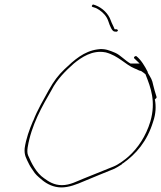

<svg xmlns="http://www.w3.org/2000/svg" viewBox="-20 -838 705 840"><path d="M88 -190C85 -159 95 -145 108 -118C114 -106 124 -93 132 -81C141 -69 158 -56 166 -49C186 -33 214 -18 249 -18C282 -18 317 -32 347 -45C369 -55 460 -91 481 -100C490 -105 500 -110 513 -119L514 -122H516C575 -163 624 -220 650 -306C662 -340 663 -373 658 -401L657 -402C661 -408 666 -408 665 -414L661 -427C658 -435 655 -448 651 -463C645 -492 641 -495 627 -519L626 -521L627 -522C613 -550 597 -576 577 -592C573 -595 563 -588 567 -583L591 -560H551C526 -574 507 -597 484 -607C460 -617 438 -627 407 -622C347 -614 304 -575 262 -535C234 -508 216 -484 194 -445C172 -405 143 -356 126 -311V-310H125C108 -270 94 -231 88 -190ZM101 -193C117 -291 165 -374 205 -443C230 -492 267 -528 303 -560C336 -587 384 -620 441 -609H442C499 -594 528 -555 570 -538C580 -535 587 -529 594 -528H596C604 -523 613 -517 618 -511V-509C639 -456 663 -394 638 -307C618 -241 583 -190 543 -154C529 -141 498 -118 478 -110C458 -102 365 -64 344 -56C318 -46 287 -28 251 -28C215 -28 191 -45 173 -58C139 -81 118 -123 103 -158C99 -167 99 -180 101 -193ZM382 -813C382 -811 381 -809 384 -808L393 -805C401 -803 407 -799 415 -794C431 -783 447 -767 454 -745C461 -724 470 -701 481 -700C490 -699 491 -699 492 -700C499 -704 495 -708 491 -710H482L481 -711C476 -725 470 -733 464 -750C454 -778 429 -803 398 -815L389 -818C385 -819 384 -816 382 -813ZM389 -818H390ZM661 -427Z"/></svg>

Font: Stray Cat
Style: HlObl
Weight: 100
Version: Version 1.0